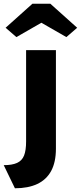

<svg xmlns="http://www.w3.org/2000/svg" viewBox="-58 -800 434 1030"><path d="M-38 86Q7 86 33.5 74Q60 62 71 34.5Q82 7 82 -41V-531H242V-3Q242 70 216.5 117Q191 164 142 187Q93 210 22 210ZM116 -780H212L356 -651L298 -601L164 -678L30 -601L-28 -651Z"/></svg>

Font: Our Lexend
Style: Bold
Weight: 700
Designer: Bonnie Shaver-Troup, Thomas Jockin
Foundry: Lexend
Version: Version 1.007